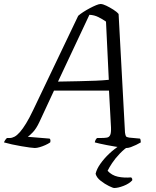

<svg xmlns="http://www.w3.org/2000/svg" viewBox="-49 -740 782 960"><path d="M125 0Q118 0 99.5 -2.5Q81 -5 57.5 -9Q34 -13 11 -18Q-12 -23 -29 -28Q-27 -34 -22.5 -40.5Q-18 -47 -14 -50H0Q11 -50 23.5 -56.5Q36 -63 50.5 -79.5Q65 -96 81.5 -123Q98 -150 117 -190L342 -661Q352 -670 367.5 -680Q383 -690 400 -699Q417 -708 431.5 -714Q446 -720 454 -720Q465 -720 482.5 -711.5Q500 -703 517.5 -692Q535 -681 544 -670L576 -77Q578 -63 581 -58.5Q584 -54 597 -52L651 -47Q653 -45 654 -39Q655 -33 655 -28Q645 -22 631.5 -15.5Q618 -9 605.5 -4.5Q593 0 584 0Q576 0 560 -2Q544 -4 524.5 -7.5Q505 -11 485.5 -14.5Q466 -18 449.5 -22Q433 -26 425 -28Q426 -35 429.5 -41.5Q433 -48 437 -50H455Q474 -50 485.5 -52Q497 -54 502 -65Q507 -76 506 -103L496 -287H221L148 -130Q132 -96 115 -78.5Q98 -61 90 -56L199 -47Q202 -45 203 -40Q204 -35 202 -28Q192 -21 177.5 -14.5Q163 -8 149 -4Q135 0 125 0ZM241 -332Q299 -333 345.5 -334Q392 -335 429.5 -336.5Q467 -338 495 -341L481 -632Q464 -644 443 -654.5Q422 -665 398 -666ZM522 200Q516 200 495.5 190Q475 180 454.5 164Q434 148 429 129Q434 106 452.5 79.5Q471 53 497.5 28Q524 3 552 -14H601Q574 3 550.5 27.5Q527 52 511.5 75.5Q496 99 489 114Q510 137 540.5 143.5Q571 150 607 147Q610 150 611.5 153Q613 156 612 162Q596 179 568.5 189.5Q541 200 522 200Z"/></svg>

Font: Texturina 12pt ExtraLight
Style: Italic
Weight: 250
Italic angle: -11°
Designer: Guillermo Torres Carreño
Foundry: Omnibus-Type
Version: Version 1.002